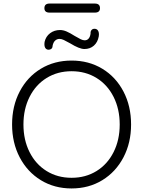

<svg xmlns="http://www.w3.org/2000/svg" viewBox="-20 -1051 806 1081"><path d="M383 10Q286 10 210 -36.5Q134 -83 91 -165Q48 -247 48 -350Q48 -454 91 -536Q134 -618 210 -664Q286 -710 383 -710Q480 -710 556 -664Q632 -618 675 -536Q718 -454 718 -350Q718 -247 675 -165Q632 -83 556 -36.5Q480 10 383 10ZM383 -650Q304 -650 242.5 -612Q181 -574 146.5 -505.5Q112 -437 112 -350Q112 -263 146.5 -194.5Q181 -126 242.5 -88Q304 -50 383 -50Q462 -50 523.5 -88Q585 -126 619.5 -194.5Q654 -263 654 -350Q654 -437 619.5 -505.5Q585 -574 523.5 -612Q462 -650 383 -650ZM230 -803Q230 -811 231 -815Q238 -846 262 -864Q286 -882 318 -882Q336 -882 355.5 -873.5Q375 -865 400 -849Q422 -836 434.5 -830Q447 -824 457 -824Q471 -824 479.5 -834.5Q488 -845 490 -863Q489 -874 495 -881.5Q501 -889 512 -889Q524 -889 530.5 -880.5Q537 -872 537 -857L536 -846Q530 -813 508.5 -794Q487 -775 455 -775Q427 -775 375 -807Q352 -820 339 -826Q326 -832 315 -832Q301 -832 290.5 -822.5Q280 -813 276 -793Q276 -782 269.5 -776.5Q263 -771 254 -771Q243 -771 236.5 -779Q230 -787 230 -803ZM230 -1005Q230 -1031 259 -1031H514Q543 -1031 543 -1005Q543 -980 514 -980H259Q230 -980 230 -1005Z"/></svg>

Font: Quicksand
Style: Regular
Weight: 400
Designer: Andrew Paglinawan
Foundry: Andrew Paglinawan
Version: Version 3.000